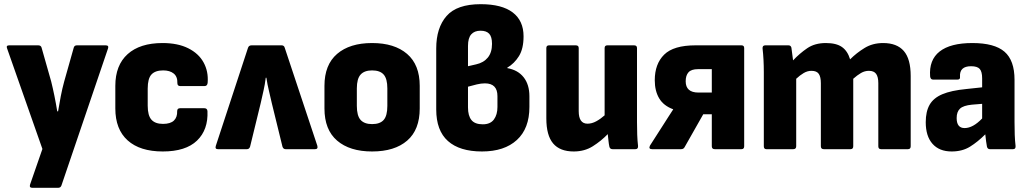

<svg xmlns="http://www.w3.org/2000/svg" viewBox="-20 -714 4923 919"><path d="M135 185Q119 185 124 169L183 -1L14 -482Q8 -497 24 -497H163Q176 -497 179 -486L225 -324Q233 -292 240.5 -255Q248 -218 254 -181H258Q264 -218 271 -254Q278 -290 287 -323L333 -486Q336 -497 348 -497H486Q502 -497 497 -482L274 174Q270 185 258 185Z M759 11Q650 11 591 -42Q532 -95 532 -195V-303Q532 -402 591 -455Q650 -508 758 -508Q831 -508 881 -483Q931 -458 954.5 -415Q978 -372 974 -319Q973 -302 959 -302H843Q829 -302 829 -316Q830 -347 811.5 -362Q793 -377 761 -377Q723 -377 705 -357.5Q687 -338 687 -290V-208Q687 -161 705 -141Q723 -121 760 -121Q796 -121 812.5 -137Q829 -153 828 -182Q828 -196 842 -196H958Q972 -196 973 -182Q977 -93 923 -41Q869 11 759 11Z M1023 0Q1008 0 1013 -16L1167 -485Q1171 -497 1184 -497H1328Q1340 -497 1343 -485L1499 -16Q1503 0 1488 0H1347Q1336 0 1332 -12L1281 -220Q1274 -252 1267 -280.5Q1260 -309 1255 -342H1252Q1248 -309 1241.5 -281Q1235 -253 1228 -221L1177 -12Q1173 0 1162 0Z M1761 11Q1654 11 1593.5 -41Q1533 -93 1533 -195V-303Q1533 -404 1593.5 -456Q1654 -508 1761 -508Q1868 -508 1928.5 -456Q1989 -404 1989 -303V-195Q1989 -93 1929 -41Q1869 11 1761 11ZM1761 -120Q1799 -120 1816.5 -140Q1834 -160 1834 -207V-291Q1834 -337 1816.5 -357Q1799 -377 1761 -377Q1724 -377 1706 -357Q1688 -337 1688 -291V-207Q1688 -160 1706 -140Q1724 -120 1761 -120Z M2287 11Q2180 11 2124 -39Q2068 -89 2068 -190V-482Q2068 -581 2117.5 -637.5Q2167 -694 2281 -694Q2382 -694 2434 -654.5Q2486 -615 2486 -540Q2486 -481 2464 -445.5Q2442 -410 2408 -390V-388Q2459 -379 2486.5 -344Q2514 -309 2514 -253V-202Q2514 -99 2454 -44Q2394 11 2287 11ZM2220 -397 2259 -406Q2295 -414 2315 -438.5Q2335 -463 2335 -504Q2335 -538 2321.5 -552.5Q2308 -567 2280 -567Q2251 -567 2235.5 -549.5Q2220 -532 2220 -494ZM2291 -119Q2327 -119 2344 -142Q2361 -165 2361 -202V-254Q2361 -315 2301 -315Q2283 -315 2262 -310Q2241 -305 2220 -299V-200Q2220 -160 2236.5 -139.5Q2253 -119 2291 -119Z M2726 11Q2660 11 2627.5 -27.5Q2595 -66 2595 -147V-484Q2595 -497 2608 -497H2736Q2750 -497 2750 -484V-182Q2750 -122 2792 -122Q2813 -122 2834 -133.5Q2855 -145 2874 -162V-484Q2874 -497 2887 -497H3015Q3029 -497 3029 -484V-129Q3029 -97 3030 -69Q3031 -41 3034 -15Q3035 0 3021 0H2912Q2900 0 2897 -11Q2894 -24 2892.5 -39.5Q2891 -55 2889 -72Q2857 -39 2817.5 -14Q2778 11 2726 11Z M3101 0Q3083 0 3091 -17L3157 -120Q3168 -137 3179 -154.5Q3190 -172 3202 -190V-191Q3156 -208 3135 -243.5Q3114 -279 3114 -330Q3114 -408 3159 -452.5Q3204 -497 3309 -497H3529Q3542 -497 3542 -484V-14Q3542 0 3529 0H3401Q3387 0 3387 -14V-167H3346L3257 -10Q3252 0 3240 0ZM3323 -271H3387V-383H3321Q3289 -383 3275.5 -368Q3262 -353 3262 -325Q3262 -271 3323 -271Z M3648 0Q3636 0 3636 -14V-368Q3636 -430 3630 -482Q3629 -497 3643 -497H3754Q3765 -497 3768 -486Q3772 -460 3776 -425Q3807 -458 3843.5 -483Q3880 -508 3933 -508Q3983 -508 4010 -489Q4037 -470 4049 -430Q4080 -461 4118.5 -484.5Q4157 -508 4207 -508Q4273 -508 4306 -470Q4339 -432 4339 -350V-14Q4339 0 4326 0H4197Q4184 0 4184 -14V-316Q4184 -346 4173.5 -360.5Q4163 -375 4139 -375Q4119 -375 4101 -364.5Q4083 -354 4064 -337V-14Q4064 0 4051 0H3923Q3909 0 3909 -14V-316Q3909 -346 3899 -360.5Q3889 -375 3864 -375Q3845 -375 3827 -364.5Q3809 -354 3791 -337V-14Q3791 0 3777 0Z M4535 11Q4476 11 4443.5 -25.5Q4411 -62 4411 -129Q4411 -180 4429.5 -212.5Q4448 -245 4490.5 -263Q4533 -281 4606 -288L4681 -296V-339Q4681 -371 4669.5 -384Q4658 -397 4628 -397Q4572 -397 4575 -347Q4577 -333 4563 -333H4446Q4434 -333 4432 -348Q4426 -427 4477.5 -467.5Q4529 -508 4634 -508Q4740 -508 4788 -466.5Q4836 -425 4836 -332V-129Q4836 -96 4837 -68.5Q4838 -41 4841 -15Q4842 0 4829 0H4718Q4707 0 4704 -12Q4700 -33 4696 -71Q4660 -35 4623 -12Q4586 11 4535 11ZM4559 -149Q4559 -101 4597 -101Q4637 -101 4681 -147V-217L4632 -213Q4591 -209 4575 -194Q4559 -179 4559 -149Z"/></svg>

Font: Sofia Sans Semi Condensed Black
Style: Regular
Weight: 900
Designer: Botio Nikoltchev, Ani Petrova
Foundry: lettersoup
Version: Version 4.100; ttfautohint (v1.8.4.7-5d5b)